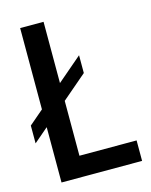

<svg xmlns="http://www.w3.org/2000/svg" viewBox="-106 -755 648 824"><g transform="rotate(-15 218.0 -343.0)"><path d="M64 0V-686H168V-91H422V0ZM0 -191V-270L278 -508V-429Z"/></g></svg>

Font: Archivo Condensed Medium
Style: Regular
Weight: 500
Width: 3
Designer: Hector Gatti
Foundry: Omnibus-Type
Version: Version 2.001